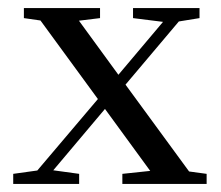

<svg xmlns="http://www.w3.org/2000/svg" viewBox="-20 -455 547 475"><path d="M12.7 0V-24.9L72.3 -33.2L222.2 -210L80.1 -404.3L39.1 -410.2V-435.1H227.5V-410.2L175.3 -403.8L272.9 -270L383.3 -400.9L309.1 -410.2V-435.1H473.6V-410.2L422.4 -401.9L290.5 -245.6L447.8 -30.8L491.2 -24.9V0H282.7V-24.9L351.6 -32.2L239.7 -185.5L111.8 -33.7L175.8 -24.9V0Z"/></svg>

Font: Elstob
Style: Regular
Weight: 400
Designer: Peter S. Baker
Version: Version 1.015